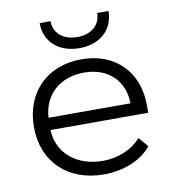

<svg xmlns="http://www.w3.org/2000/svg" viewBox="-80 -771 770 851"><g transform="rotate(-10 305.0 -345.0)"><path d="M465 -700H414C414 -646 372 -610 310 -610C246 -610 204 -646 204 -700H155C155 -616 217 -560 310 -560C403 -560 465 -616 465 -700ZM50 -250C50 -94 158 10 320 10C410 10 491 -24 535 -79L498 -122C459 -78 397 -51 330 -50C208 -49 125 -119 120 -225H560V-260C560 -410 460 -510 310 -510C154 -510 50 -406 50 -250ZM121 -280C127 -383 202 -450 310 -450C418 -450 488 -383 490 -280Z"/></g></svg>

Font: Gully Light
Style: Regular
Weight: 300
Designer: jaikishan Patel
Foundry: MagicType
Version: Version 1.000;Glyphs 3.2 (3242)